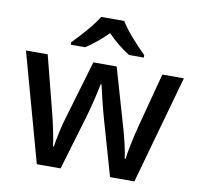

<svg xmlns="http://www.w3.org/2000/svg" viewBox="-83 -853 974 940"><g transform="rotate(10 403.5 -383.5)"><path d="M460 -766H345C319 -721 259 -656 222 -618V-606H293C328 -628 366 -659 402 -695C437 -659 477 -627 512 -606H585V-618C548 -655 485 -721 460 -766ZM447 -270 524 -1H645L796 -540H689L617 -267C602 -209 587 -135 583 -102H579C575 -139 558 -209 546 -249L462 -540H346L260 -249C248 -213 232 -136 227 -101H223C218 -139 204 -211 189 -267L119 -540H11L160 -1H278L358 -269C374 -322 394 -408 400 -441H404C411 -408 432 -322 447 -270Z"/></g></svg>

Font: Noto Sans Bamum Medium
Style: Regular
Weight: 500
Designer: Monotype Design Team
Foundry: Monotype Imaging Inc.
Version: Version 2.002